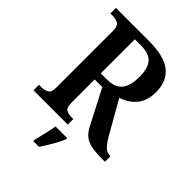

<svg xmlns="http://www.w3.org/2000/svg" viewBox="-264 -834 1176 1176"><g transform="rotate(45 324.0 -246.5)"><path d="M29 0V-48H51Q76 -48 96 -58.5Q116 -69 116 -111V-602Q116 -644 95.5 -655Q75 -666 51 -666H29V-714H313Q448 -714 508 -665.5Q568 -617 568 -524Q568 -468 549 -431.5Q530 -395 499 -372.5Q468 -350 433 -339L552 -130Q576 -88 596.5 -68Q617 -48 644 -48H648V0H623Q569 0 532.5 -7Q496 -14 471.5 -33Q447 -52 428 -90L313 -312H247V-111Q247 -69 265 -58.5Q283 -48 310 -48H326V0ZM300 -365Q371 -365 400.5 -403.5Q430 -442 430 -517Q430 -593 399.5 -626.5Q369 -660 301 -660H247V-365ZM248 208Q256 177 266 136Q276 95 281 61H382V71Q374 92 359.5 119Q345 146 328.5 173Q312 200 298 221H248Z"/></g></svg>

Font: Noto Serif Myanmar SemiCondensed SemiBold
Style: Regular
Weight: 600
Width: 4
Designer: Ben Mitchell and the Monotype Design Team
Foundry: Monotype Imaging Inc.
Version: Version 2.106; ttfautohint (v1.8.4.7-5d5b)